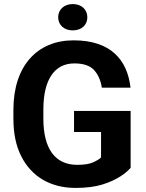

<svg xmlns="http://www.w3.org/2000/svg" viewBox="-20 -921 722 951"><path d="M346.7 -371.6V-267.1H480.5V-141.1C472.7 -133.3 460 -125.5 441.9 -117.2C423.8 -108.9 397.5 -104.5 362.8 -104.5C252.9 -104.5 194.8 -184.1 194.8 -333V-378.4C194.8 -526.9 250 -606.9 348.1 -606.9C392.6 -606.9 425.3 -596.2 445.8 -574.2C465.8 -552.2 479 -522.9 484.4 -486.8H626.5C610.8 -623.5 529.8 -721.2 344.2 -721.2C165.5 -721.2 46.4 -595.7 46.4 -377.4V-333C46.4 -260.3 59.1 -198.7 85 -147.5C136.2 -45.4 231.4 9.8 354 9.8C405.8 9.8 449.7 4.4 486.3 -6.8C559.1 -28.8 605 -64 627 -89.8V-371.6ZM268.1 -835.4C268.1 -797.9 296.9 -770.5 340.3 -770.5C384.8 -770.5 412.6 -797.9 412.6 -835.4C412.6 -873 384.8 -900.9 340.3 -900.9C296.9 -900.9 268.1 -873 268.1 -835.4Z"/></svg>

Font: Vazirmatn
Style: Bold
Weight: 700
Designer: Saber Rastikerdar
Foundry: Saber Rastikerdar
Version: Version 33.003